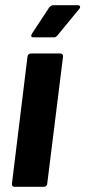

<svg xmlns="http://www.w3.org/2000/svg" viewBox="-20 -720 329 740"><path d="M109 -576H186C192 -576 196 -577 201 -583L285 -685C292 -693 289 -700 279 -700H186C180 -700 174 -697 170 -692L103 -590C98 -582 100 -576 109 -576ZM36 0H149C156 0 162 -5 162 -12L223 -502C224 -509 219 -514 212 -514H99C92 -514 87 -509 86 -502L26 -12C25 -5 29 0 36 0Z"/></svg>

Font: Barlow Semi Condensed
Style: Bold Italic
Weight: 700
Width: 4
Italic angle: -7°
Designer: Jeremy Tribby
Foundry: Tribby Type
Version: Version 1.422;hotconv 1.0.109;makeotfexe 2.5.65596